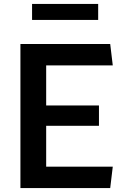

<svg xmlns="http://www.w3.org/2000/svg" viewBox="-20 -953 660 973"><path d="M83.5 0H538.5L551.5 -108.5H214V-315.5H481.5V-418.5H214V-621.5H551.5L538.5 -730H83.5ZM142.5 -852H477.5V-933H142.5Z"/></svg>

Font: Monaspace Argon SemiBold
Style: Regular
Weight: 600
Designer: Riley Cran & the Lettermatic Team
Foundry: Lettermatic
Version: Version 1.000 (Monaspace Argon)